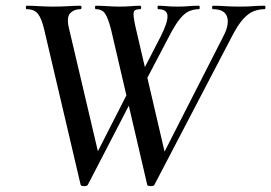

<svg xmlns="http://www.w3.org/2000/svg" viewBox="-20 -645 945 669"><path d="M493 -1 367 -542Q357 -581 346.5 -597Q336 -613 314 -613Q311 -613 311 -619Q311 -625 314 -625Q333 -625 354.5 -623.5Q376 -622 394 -622Q419 -622 436.5 -623.5Q454 -625 468 -625Q472 -625 472 -619Q472 -613 468 -613Q449 -613 446 -603Q443 -593 452 -552L558 -97L501 -14L759 -520Q780 -561 771 -587Q762 -613 722 -613Q719 -613 719 -619Q719 -625 722 -625Q744 -625 764.5 -623.5Q785 -622 817 -622Q844 -622 861 -623.5Q878 -625 902 -625Q905 -625 905 -619Q905 -613 902 -613Q884 -613 865.5 -606.5Q847 -600 828 -579.5Q809 -559 787 -516L518 -1Q515 4 504.5 3.5Q494 3 493 -1ZM261 -1 134 -542Q125 -581 112 -597Q99 -613 73 -613Q70 -613 70 -619Q70 -625 73 -625Q94 -625 117.5 -623.5Q141 -622 162 -622Q195 -622 218 -623.5Q241 -625 260 -625Q264 -625 264 -619Q264 -613 260 -613Q239 -613 225.5 -600Q212 -587 219 -552L326 -97L268 -14L444 -359L459 -335L286 -1Q283 4 272.5 3.5Q262 3 261 -1ZM473 -335 458 -359 541 -520Q565 -568 563.5 -590.5Q562 -613 531 -613Q529 -613 529 -619Q529 -625 531 -625Q547 -625 561.5 -623.5Q576 -622 599 -622Q622 -622 636.5 -623.5Q651 -625 673 -625Q676 -625 676 -619Q676 -613 673 -613Q656 -613 640 -606.5Q624 -600 607 -579.5Q590 -559 568 -516Z"/></svg>

Font: Cormorant Garamond Light SemiBold
Style: Italic
Weight: 600
Italic angle: -10°
Version: Version 4.001